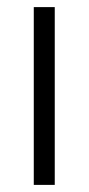

<svg xmlns="http://www.w3.org/2000/svg" viewBox="-20 -520 249 540"><path d="M134 0V-500H75V0Z"/></svg>

Font: RazerF5 Light
Style: Regular
Weight: 300
Foundry: Razer Inc.
Version: Version 2